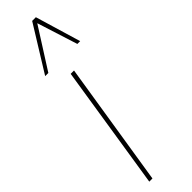

<svg xmlns="http://www.w3.org/2000/svg" viewBox="-275 -781 772 772"><g transform="rotate(-45 111.0 -395.0)"><path d="M37 0H19L102 -530H121ZM23 -596 143 -790H164L222 -596H206L151 -769L41 -596Z"/></g></svg>

Font: Georama SemiCondensed Thin
Style: Italic
Weight: 100
Width: 4
Italic angle: -9°
Designer: Jean-Baptiste Levee
Foundry: Production Type
Version: Version 1.000